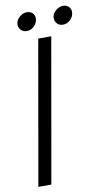

<svg xmlns="http://www.w3.org/2000/svg" viewBox="-99 -956 551 1003"><g transform="rotate(-10 176.0 -454.5)"><path d="M89 0H20L154 -763H223ZM60 -854Q60 -875 78.5 -892Q97 -909 119 -909Q137 -909 148.5 -898Q160 -887 160 -870Q160 -847 142.5 -829.5Q125 -812 102 -812Q84 -812 72 -824Q60 -836 60 -854ZM252 -854Q252 -875 270.5 -892Q289 -909 311 -909Q329 -909 340.5 -898Q352 -887 352 -870Q352 -847 334.5 -829.5Q317 -812 294 -812Q276 -812 264 -824Q252 -836 252 -854Z"/></g></svg>

Font: Open Sauce Sans Light Italic
Style: Regular
Weight: 300
Italic angle: -10°
Designer: Alfredo Marco Pradil
Foundry: Creative Sauce Fz LLC
Version: Version 1.477